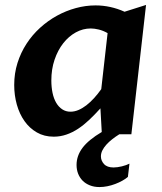

<svg xmlns="http://www.w3.org/2000/svg" viewBox="-20 -549 663 785"><path d="M517.1 0H467.8Q452.1 9.8 438.5 20.5Q424.8 31.2 414.6 42.7Q404.3 54.2 398.4 66.2Q392.6 78.1 392.6 90.3Q392.6 107.9 405.3 121.8Q418 135.7 444.3 135.7Q451.7 135.7 460.4 134.5Q469.2 133.3 478.3 131.1Q487.3 128.9 495.4 126Q503.4 123 509.3 120.1L502.9 174.3Q493.2 182.6 480 189.9Q466.8 197.3 451.4 203.1Q436 209 419.4 212.4Q402.8 215.8 386.7 215.8Q364.7 215.8 347.2 208.7Q329.6 201.7 317.6 189.5Q305.7 177.2 299.3 160.9Q293 144.5 293 125.5Q293 87.9 317.4 55.4Q341.8 22.9 396 -9.3L390.6 -106Q367.7 -80.6 345.2 -59.3Q322.8 -38.1 299.6 -22.7Q276.4 -7.3 251.5 1.2Q226.6 9.8 199.7 9.8Q160.6 9.8 130.6 -7.6Q100.6 -24.9 80.1 -54Q59.6 -83 48.8 -121.3Q38.1 -159.7 38.1 -201.7Q38.1 -249 51.5 -291.5Q64.9 -334 88.4 -370.1Q111.8 -406.2 143.8 -435.3Q175.8 -464.4 212.6 -484.6Q249.5 -504.9 289.8 -515.9Q330.1 -526.9 370.6 -526.9Q431.6 -526.9 489.3 -501L577.1 -528.8ZM419.9 -413.6Q401.9 -423.8 384 -428.2Q366.2 -432.6 351.1 -432.6Q318.8 -432.6 289.8 -416.5Q260.7 -400.4 238.5 -372.1Q216.3 -343.8 203.1 -304.9Q189.9 -266.1 189.9 -220.2Q189.9 -192.9 194.8 -169.4Q199.7 -146 209.7 -128.9Q219.7 -111.8 234.4 -102.1Q249 -92.3 268.1 -92.3Q284.2 -92.3 300.5 -99.1Q316.9 -106 333 -118.4Q349.1 -130.9 364.5 -147.7Q379.9 -164.6 394 -184.6Z"/></svg>

Font: Proza Libre
Style: SemiBold Italic
Weight: 600
Designer: Jasper de Waard
Foundry: Jasper de Waard
Version: Version 1.000; ttfautohint (v1.4.1.8-43bc)